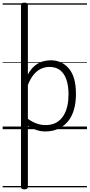

<svg xmlns="http://www.w3.org/2000/svg" viewBox="-20 -973 675 1446"><path d="M164 453Q150 453 144 448.5Q138 444 138 434V-934Q138 -944 144.5 -948.5Q151 -953 165 -953Q178 -953 184 -948.5Q190 -944 190 -934V-412Q214 -456 243 -479Q272 -502 302.5 -510.5Q333 -519 362 -519Q446 -519 499 -456.5Q552 -394 552 -266Q552 -214 542.5 -170Q533 -126 514 -91.5Q495 -57 466.5 -33Q438 -9 401.5 4Q365 17 321 17Q286 17 254 6Q222 -5 190 -27V434Q190 444 183.5 448.5Q177 453 164 453ZM190 -78Q225 -53 258 -42Q291 -31 323 -31Q355 -31 381.5 -40Q408 -49 429 -67.5Q450 -86 465 -114Q480 -142 488 -179.5Q496 -217 496 -263Q496 -327 480 -373.5Q464 -420 432.5 -444.5Q401 -469 353 -469Q320 -469 290 -455.5Q260 -442 234.5 -412Q209 -382 190 -333ZM0 428H635V438H0ZM0 -20H635V0H0ZM0 -505H635V-500H0ZM0 -948H635V-938H0Z"/></svg>

Font: Playwrite US Modern Guides
Style: Regular
Weight: 400
Designer: Veronika Burian, José Scaglione
Foundry: TypeTogether
Version: Version 1.003